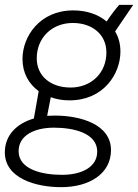

<svg xmlns="http://www.w3.org/2000/svg" viewBox="-31 -569 571 794"><path d="M257 -154C396 -154 467 -262 467 -356C467 -388 459 -416 445 -439L520 -549H462C447 -532 427 -506 410 -480C375 -510 326 -526 272 -526C133 -526 62 -418 62 -325C62 -267 88 -222 129 -192L109 -79C37 -58 -11 -9 -11 61C-11 169 118 205 222 205C339 205 428 149 428 52C428 -56 300 -91 196 -91L164 -90L179 -167C203 -158 229 -154 257 -154ZM225 154C146 154 46 133 46 56C46 -9 111 -41 192 -41C271 -41 371 -20 371 58C371 122 307 154 225 154ZM261 -207C180 -207 121 -253 121 -328C121 -413 184 -474 270 -474C350 -474 409 -427 409 -352C409 -267 346 -207 261 -207Z"/></svg>

Font: Fixel Text 20240404 Light
Style: Italic
Weight: 300
Width: 4
Italic angle: -10°
Designer: AlfaBravo + MacPaw
Foundry: Kyrylo Tkachov, Marchela Mozhyna, Serhii Makarenko, Maria Weinstein, Zakhar Kryvoshyya
Version: Version 1.211;Glyphs 3.2 (3225)